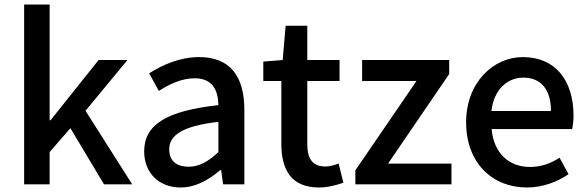

<svg xmlns="http://www.w3.org/2000/svg" viewBox="-20 -817 2604 851"><path d="M87 0H200V-143L292 -249L441 0H566L359 -326L545 -551H417L204 -284H200V-797H87Z M781 14C847 14 906 -20 956 -63H960L969 0H1063V-331C1063 -478 1000 -564 863 -564C775 -564 698 -528 641 -492L684 -414C731 -444 785 -470 843 -470C924 -470 947 -414 948 -351C719 -326 619 -265 619 -146C619 -49 686 14 781 14ZM816 -78C767 -78 730 -100 730 -155C730 -216 785 -258 948 -277V-143C903 -101 864 -78 816 -78Z M1394 14C1434 14 1472 3 1502 -7L1481 -92C1465 -86 1441 -79 1423 -79C1365 -79 1342 -113 1342 -179V-458H1485V-551H1342V-703H1246L1233 -551L1147 -544V-458H1227V-180C1227 -64 1271 14 1394 14Z M1555 0H1981V-92H1700L1971 -489V-551H1585V-458H1826L1555 -62Z M2315 14C2386 14 2450 -11 2500 -45L2460 -118C2420 -92 2378 -77 2329 -77C2234 -77 2168 -140 2159 -245H2516C2519 -259 2522 -281 2522 -304C2522 -459 2443 -564 2297 -564C2169 -564 2046 -454 2046 -275C2046 -93 2164 14 2315 14ZM2158 -325C2169 -421 2230 -473 2299 -473C2379 -473 2422 -419 2422 -325Z"/></svg>

Font: Noto Sans JP Medium
Style: Regular
Weight: 500
Designer: Ryoko NISHIZUKA 西塚涼子 (kana, bopomofo & ideographs); Paul D. Hunt (Latin, Greek & Cyrillic); Sandoll Communications 산돌커뮤니
Foundry: Adobe
Version: Version 2.004;hotconv 1.0.118;makeotfexe 2.5.65603